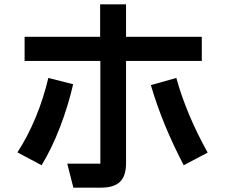

<svg xmlns="http://www.w3.org/2000/svg" viewBox="-20 -827 1040 882"><path d="M317 35 289 -75H441V-547H93V-658H440V-807H559V-658H907V-547H559V-77Q559 -19 531.5 8Q504 35 444 35ZM60 -127Q107 -199 143.5 -287Q180 -375 202 -469L316 -440Q293 -340 255.5 -242.5Q218 -145 171 -68ZM824 -68Q726 -255 673 -436L790 -469Q836 -302 934 -126Z"/></svg>

Font: IBM Plex Sans JP SemiBold
Style: Regular
Weight: 600
Designer: Mike Abbink; Paul van der Laan; Pieter van Rosmalen; Wujin Sim; Yejin Wi; Jinhee Kim; Boomi Park; Yona Kim; Kichan Ma
Foundry: Sandoll Inc.
Version: Version 1.001